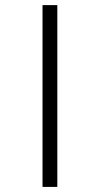

<svg xmlns="http://www.w3.org/2000/svg" viewBox="-20 -734 351 754"><path d="M205.1 -713.9H147V0H205.1Z"/></svg>

Font: Noto Reveo Sans
Style: Regular
Weight: 300
Designer: Monotype Design Team
Foundry: Monotype Imaging Inc.
Version: Version 2.007